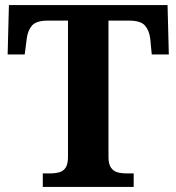

<svg xmlns="http://www.w3.org/2000/svg" viewBox="-20 -734 693 754"><path d="M148 0V-53H176Q197 -53 213 -57.5Q229 -62 238 -76Q247 -90 247 -118V-653H167Q123 -653 106 -634Q89 -615 85 -582L77 -520H10L15 -714H638L643 -520H576L570 -582Q566 -615 549 -634Q532 -653 487 -653H406V-118Q406 -90 415.5 -76Q425 -62 441 -57.5Q457 -53 477 -53H505V0Z"/></svg>

Font: Noto Serif Khmer
Style: Bold
Weight: 700
Version: Version 2.003